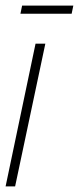

<svg xmlns="http://www.w3.org/2000/svg" viewBox="-20 -666 282 686"><path d="M0 0 107 -510H142L34 0ZM53 -617 59 -646H242L236 -617Z"/></svg>

Font: Saira Ultra Condensed Thin
Style: Italic
Weight: 100
Width: 1
Italic angle: -12°
Designer: Hector Gatti with collaboration of the Omnibus-Type team
Foundry: Omnibus-Type
Version: Version 1.001; ttfautohint (v1.8)